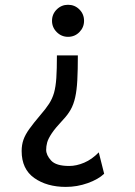

<svg xmlns="http://www.w3.org/2000/svg" viewBox="-20 -563 553 784"><path d="M212.4 -336.9H297.9Q297.9 -276.9 295.7 -235.6Q293.5 -194.3 287.1 -165.8Q280.8 -137.2 268.8 -115.7Q256.8 -94.2 236.8 -73.2Q206.1 -40.5 191.4 -18.6Q176.8 3.4 172.6 18.8Q168.5 34.2 168.5 48.8Q168.5 70.3 188.7 92.5Q209 114.7 262.7 114.7Q292 114.7 323.7 101.3Q355.5 87.9 383.3 59.1L405.3 146.5Q381.3 169.4 338.1 184.8Q294.9 200.2 249 200.2Q171.4 200.2 119.9 163.8Q68.4 127.4 68.4 53.7Q68.4 28.8 75.7 7.8Q83 -13.2 99.9 -36.6Q116.7 -60.1 144.5 -92.8Q167 -118.7 180.4 -139.4Q193.8 -160.2 200.7 -184.3Q207.5 -208.5 210 -244.4Q212.4 -280.3 212.4 -336.9ZM323.2 -478Q323.2 -451.2 304.2 -431.9Q285.2 -412.6 257.8 -412.6Q231 -412.6 211.7 -431.9Q192.4 -451.2 192.4 -478Q192.4 -505.4 211.7 -524.4Q231 -543.5 257.8 -543.5Q285.2 -543.5 304.2 -524.4Q323.2 -505.4 323.2 -478Z"/></svg>

Font: Kanchenjunga
Style: Regular
Weight: 400
Designer: Becca Hirsbrunner Spalinger
Foundry: SIL International
Version: Version 2.001